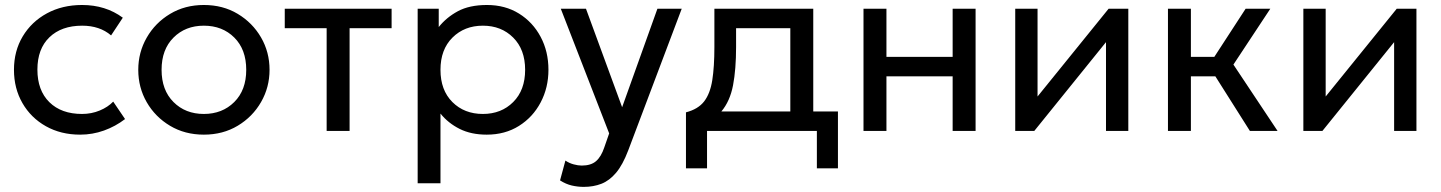

<svg xmlns="http://www.w3.org/2000/svg" viewBox="-20 -525 5780 770"><path d="M301.5 15Q224 15 164 -18.8Q104 -52.5 70 -111.5Q36 -170.5 36 -245Q36 -320.5 71.2 -379.2Q106.5 -438 168.2 -471.5Q230 -505 309 -505Q403.5 -505 472.5 -454L425.5 -383Q380 -422 309.5 -422Q226.5 -422 178.2 -375.5Q130 -329 130 -246Q130 -162.5 178 -115.2Q226 -68 309 -68Q347 -68 380 -81.8Q413 -95.5 434 -117.5L481.5 -47.5Q443 -18 397 -1.5Q351 15 301.5 15Z M797.5 15Q721.5 15 662 -20.5Q602.5 -56 568.5 -115Q534.5 -174 534.5 -245Q534.5 -315 568.5 -374.2Q602.5 -433.5 662 -469.2Q721.5 -505 797.5 -505Q874 -505 933.2 -469.5Q992.5 -434 1026.8 -375Q1061 -316 1061 -245Q1061 -175 1027 -115.8Q993 -56.5 933.5 -20.8Q874 15 797.5 15ZM797.5 -68Q871.5 -68 919.5 -115.8Q967.5 -163.5 967.5 -245Q967.5 -326.5 919.8 -374.2Q872 -422 797.5 -422Q723.5 -422 675.8 -374.2Q628 -326.5 628 -245Q628 -163.5 675.8 -115.8Q723.5 -68 797.5 -68Z M1290 0V-412H1122V-490H1550.5V-412H1382V0Z M1655 210V-490H1739.5V-416.5Q1770 -455 1816.2 -480Q1862.5 -505 1933 -505Q2006 -505 2061.5 -470.5Q2117 -436 2148.2 -377.2Q2179.5 -318.5 2179.5 -245Q2179.5 -173.5 2148.2 -114.2Q2117 -55 2061.2 -20Q2005.5 15 1932 15Q1869.5 15 1823.5 -8Q1777.5 -31 1746.5 -69.5V210ZM1916.5 -68Q1990.5 -68 2038.2 -115.8Q2086 -163.5 2086 -245Q2086 -326.5 2038.2 -374.2Q1990.5 -422 1916.5 -422Q1842.5 -422 1794.5 -374.2Q1746.5 -326.5 1746.5 -245Q1746.5 -163.5 1794.2 -115.8Q1842 -68 1916.5 -68Z M2321 224.5Q2297 224.5 2273.2 219Q2249.5 213.5 2226 198.5L2247.5 119Q2263 129.5 2280.8 134.2Q2298.5 139 2313 139Q2350 139 2370.5 121.2Q2391 103.5 2403.5 66L2423 10L2229 -490H2330L2475 -95L2616.5 -490H2714L2499.5 78Q2477.5 136 2450.8 167.8Q2424 199.5 2392 212Q2360 224.5 2321 224.5Z M2731 150V-74.5Q2779.5 -87 2803.8 -118.2Q2828 -149.5 2836.5 -203.2Q2845 -257 2845 -336.5V-490H3241.5V-78H3340.5V150H3256V0H2815.5V150ZM2932 -336.5Q2932 -247 2919.8 -183Q2907.5 -119 2873 -78H3149.5V-412H2932Z M3443 0V-490H3535V-297H3800.5V-490H3892.5V0H3800.5V-219H3535V0Z M4051.5 0V-490H4141V-138L4426 -490H4505V0H4415.5V-356L4128 0Z M4664 0V-490H4756V-297H4850L4975.5 -490H5074.5L4926.5 -266L5103.5 0H4992.5L4854 -219H4756V0Z M5207 0V-490H5296.5V-138L5581.5 -490H5660.5V0H5571V-356L5283.5 0Z"/></svg>

Font: Geologica Light
Style: Regular
Weight: 300
Designer: Sindre Bremnes, Frode Helland
Foundry: Monokrom Skriftforlag AS
Version: Version 1.010; ttfautohint (v1.8.4.7-5d5b);gftools[0.9.28]